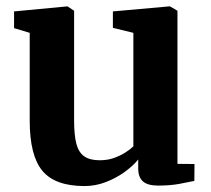

<svg xmlns="http://www.w3.org/2000/svg" viewBox="-20 -584 674 614"><path d="M485.5 9.5Q452.5 9.5 437.2 -3.8Q422 -17 422 -45.5V-74Q405.5 -53.5 378.5 -34Q351.5 -14.5 318.5 -1.8Q285.5 11 250.5 11Q156 11 115.5 -37.8Q75 -86.5 75 -198.5V-479L25 -494V-547.5L194 -563.5H196L217 -549.5V-199Q217 -152 224.2 -124.2Q231.5 -96.5 249.5 -84Q267.5 -71.5 298.5 -71.5Q324.5 -71.5 345 -79Q365.5 -86.5 381.2 -96.5Q397 -106.5 406.5 -116V-479L341 -495V-547.5L520 -563.5H524L547.5 -549.5V-60L602 -59.5L601.5 -5.5Q583.5 -1.5 553.8 4Q524 9.5 485.5 9.5Z"/></svg>

Font: Merriweather 28pt
Style: Bold
Weight: 700
Version: Version 2.100